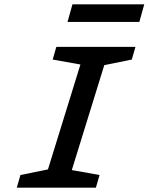

<svg xmlns="http://www.w3.org/2000/svg" viewBox="-20 -873 691 893"><path d="M58 0 75 -59 203 -85 354 -573 225 -596 242 -655H610L593 -596L465 -570L314 -82L443 -59L426 0ZM628 -771H294L317 -853H651Z"/></svg>

Font: Intel One Mono Medium
Style: Italic
Weight: 500
Italic angle: -16°
Monospace: yes
Designer: Fred Shallcrass
Foundry: Frere-Jones Type LLC
Version: Version 1.400;hotconv 1.1.0;makeotfexe 2.6.0;FJTRelease1.4